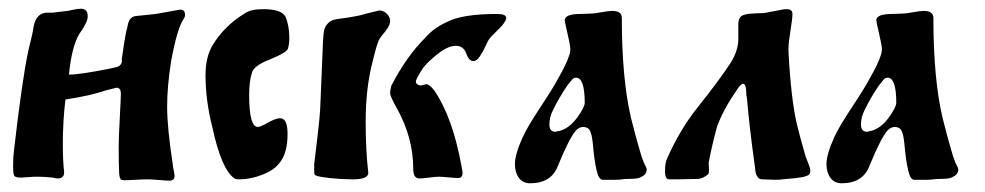

<svg xmlns="http://www.w3.org/2000/svg" viewBox="-20 -411 2258 440"><path d="M252 -75Q252 -95 254.5 -141Q257 -187 257 -196Q257 -210 247 -210L223 -204Q189 -192 130 -183Q124 -135 124 -80Q124 -42 127 -16Q127 -2 112 -2Q109 -2 101 -4Q81 -6 69 -6Q69 -6 58 -6Q55 -6 44 -5Q33 -4 28 -4Q13 -4 12 -10Q10 -14 10 -30Q10 -51 12 -66Q31 -231 45 -295Q56 -339 57 -350Q63 -382 89 -382H101Q102 -382 134 -386Q136 -386 147 -388.5Q158 -391 165 -391Q181 -391 181 -374Q181 -367 177.5 -359.5Q174 -352 168 -342.5Q162 -333 161 -332Q144 -302 138 -240Q163 -240 233 -254Q236 -255 241 -256Q246 -257 248 -257.5Q250 -258 252.5 -259.5Q255 -261 256.5 -263Q258 -265 259 -268Q260 -272 259 -275Q265 -319 270 -342Q271 -344 272 -349.5Q273 -355 273.5 -357Q274 -359 275.5 -362.5Q277 -366 278.5 -367.5Q280 -369 282.5 -371Q285 -373 289 -374Q290 -374 337 -379Q392 -389 393 -389Q404 -389 404 -377Q404 -372 401 -368Q386 -346 372 -270Q363 -212 363 -167Q363 -118 376 -34Q376 -30 378 -21Q380 -12 380 -8Q380 3 368 3Q362 3 344.5 1.5Q327 0 318 0Q308 0 291 1Q274 2 265 2Q261 2 259 1.5Q257 1 256 -1Q255 -3 254.5 -4.5Q254 -6 253.5 -9.5Q253 -13 253 -15Q252 -37 252 -75Z M622 -140Q639 -140 639 -104Q639 -59 620 -37Q608 -21 581 -10.5Q554 0 528 0Q522 0 519 -1Q488 -20 467 -118Q451 -180 451 -239Q451 -280 467 -307Q494 -352 542 -381Q555 -390 583 -390Q625 -390 634 -373Q643 -353 643 -324Q643 -310 640 -300Q638 -291 599 -275Q560 -260 557 -243Q551 -224 551 -193Q551 -120 571 -120Q575 -120 589 -127Q610 -140 622 -140Z M986 -6Q978 -6 963 -4Q948 -2 941 -2Q927 -2 927 -24Q927 -95 890 -162Q874 -190 874 -198Q874 -204 877 -215Q911 -281 954 -324Q974 -347 1003 -360Q1038 -379 1119 -379Q1140 -379 1140 -370Q1140 -365 1136 -360Q1133 -354 1118.5 -340Q1104 -326 1100 -320Q1098 -317 1092 -304Q1086 -291 1079 -281Q1072 -271 1065 -271Q1054 -271 1048 -290Q1041 -306 1025 -306Q1007 -306 984.5 -288.5Q962 -271 950 -256Q933 -230 933 -224Q933 -219 938.5 -216.5Q944 -214 948 -216Q956 -218 957 -218Q964 -218 975 -204Q1018 -141 1038 -28Q1040 -18 1040 -15Q1040 -3 1030 -3Q1024 -3 1008.5 -4.5Q993 -6 986 -6ZM849 -387Q859 -387 866.5 -379.5Q874 -372 874 -363Q874 -356 869.5 -348.5Q865 -341 858.5 -333.5Q852 -326 850 -322Q844 -313 834 -270Q818 -210 818 -132Q818 -66 824 -15Q824 0 789 0H788Q782 0 771.5 -0.5Q761 -1 758 -1Q704 -5 701 -11Q700 -13 700 -22V-35Q701 -44 707 -93Q713 -142 714 -167Q715 -189 717 -239.5Q719 -290 720 -312Q721 -332 722.5 -340.5Q724 -349 731 -357Q738 -365 751 -367Q753 -367 779 -371Q805 -375 816 -379Q848 -387 849 -387Z M1337 -380Q1342 -380 1358.5 -383Q1375 -386 1383 -386Q1405 -386 1405 -370Q1405 -231 1426 -141Q1436 -100 1450 -53Q1456 -36 1459 -31Q1462 -26 1462 -23Q1462 -11 1450 -6Q1446 -3 1438.5 -2Q1431 -1 1420.5 -1Q1410 -1 1405 0Q1400 1 1390 1H1361Q1352 1 1347 -21.5Q1342 -44 1339.5 -72Q1337 -100 1334 -106Q1331 -120 1316 -120Q1307 -120 1299 -111Q1284 -93 1259 -32Q1244 9 1195 9Q1178 9 1169 -3.5Q1160 -16 1160 -35Q1160 -57 1178 -97Q1189 -121 1218.5 -165.5Q1248 -210 1259 -231Q1278 -264 1284 -283Q1287 -290 1287 -300Q1287 -307 1275 -359Q1275 -360 1275 -362L1274 -364Q1274 -379 1310 -379Q1314 -379 1324 -379.5Q1334 -380 1337 -380ZM1320 -175Q1320 -233 1300 -233Q1296 -233 1293.5 -231Q1291 -229 1286.5 -223Q1282 -217 1280 -215Q1261 -187 1247 -158Q1239 -142 1239 -126Q1239 -109 1253 -109Q1254 -109 1262 -111Q1291 -118 1314 -159Q1320 -170 1320 -175Z M1773 0Q1768 1 1757 1Q1752 1 1741.5 0.5Q1731 0 1727 0Q1720 0 1716.5 -5Q1713 -10 1712 -14Q1711 -18 1710 -29Q1698 -114 1692 -183Q1690 -193 1690 -203Q1689 -219 1683 -219Q1677 -219 1666 -201Q1637 -159 1623 -120Q1612 -80 1604 -38Q1604 -35 1604.5 -28Q1605 -21 1604.5 -16.5Q1604 -12 1602 -11Q1591 -2 1580 -1Q1572 -1 1556 -0.5Q1540 0 1532 0H1514Q1504 0 1504 -18Q1504 -37 1508 -46Q1538 -114 1578 -164Q1629 -228 1653 -265Q1672 -294 1672 -322V-346V-356Q1672 -364 1675 -369.5Q1678 -375 1685 -377Q1692 -379 1697.5 -379.5Q1703 -380 1713.5 -380.5Q1724 -381 1729 -381Q1732 -381 1749 -384.5Q1766 -388 1773 -389Q1776 -390 1783 -390Q1796 -390 1796 -379Q1796 -368 1791.5 -341Q1787 -314 1787 -300V-291Q1793 -180 1807 -123Q1814 -95 1826 -53Q1837 -26 1837 -21Q1837 -16 1835.5 -13Q1834 -10 1830 -8.5Q1826 -7 1823 -6Q1820 -5 1814.5 -4.5Q1809 -4 1806 -3Q1776 0 1773 0Z M2051 -380Q2056 -380 2072.5 -383Q2089 -386 2097 -386Q2119 -386 2119 -370Q2119 -231 2140 -141Q2150 -100 2164 -53Q2170 -36 2173 -31Q2176 -26 2176 -23Q2176 -11 2164 -6Q2160 -3 2152.5 -2Q2145 -1 2134.5 -1Q2124 -1 2119 0Q2114 1 2104 1H2075Q2066 1 2061 -21.5Q2056 -44 2053.5 -72Q2051 -100 2048 -106Q2045 -120 2030 -120Q2021 -120 2013 -111Q1998 -93 1973 -32Q1958 9 1909 9Q1892 9 1883 -3.5Q1874 -16 1874 -35Q1874 -57 1892 -97Q1903 -121 1932.5 -165.5Q1962 -210 1973 -231Q1992 -264 1998 -283Q2001 -290 2001 -300Q2001 -307 1989 -359Q1989 -360 1989 -362L1988 -364Q1988 -379 2024 -379Q2028 -379 2038 -379.5Q2048 -380 2051 -380ZM2034 -175Q2034 -233 2014 -233Q2010 -233 2007.5 -231Q2005 -229 2000.5 -223Q1996 -217 1994 -215Q1975 -187 1961 -158Q1953 -142 1953 -126Q1953 -109 1967 -109Q1968 -109 1976 -111Q2005 -118 2028 -159Q2034 -170 2034 -175Z"/></svg>

Font: Fedorovsk Unicode
Style: Medium
Weight: 500
Designer: Aleksandr Andreev and Nikita Simmons
Version: Version 3.2